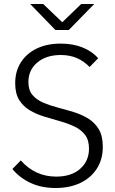

<svg xmlns="http://www.w3.org/2000/svg" viewBox="-20 -929 576 960"><path d="M258 11Q187 11 132.5 -14.5Q78 -40 42 -84L84 -127Q119 -87 163.5 -66.5Q208 -46 261 -46Q337 -46 381 -85Q425 -124 425 -186Q425 -229 405 -255Q385 -281 352 -296.5Q319 -312 280 -323Q241 -334 201.5 -346Q162 -358 129 -377.5Q96 -397 76 -429Q56 -461 56 -513Q56 -573 84.5 -617.5Q113 -662 164 -686.5Q215 -711 284 -711Q344 -711 392 -692Q440 -673 471 -638L428 -594Q399 -624 363.5 -639Q328 -654 284 -654Q211 -654 166.5 -616.5Q122 -579 122 -519Q122 -478 142.5 -454Q163 -430 195.5 -416Q228 -402 268 -391.5Q308 -381 347.5 -369Q387 -357 420 -337Q453 -317 473.5 -283.5Q494 -250 494 -195Q494 -132 464 -85.5Q434 -39 381 -14Q328 11 258 11ZM257 -779 131 -909H196L310 -800H273L386 -909H451L324 -779Z"/></svg>

Font: SUSE Light
Style: Regular
Weight: 300
Designer: Rene Bieder
Foundry: SUSE
Version: Version 1.000